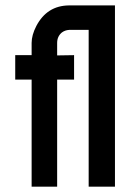

<svg xmlns="http://www.w3.org/2000/svg" viewBox="-20 -700 464 720"><path d="M37.1 -401.4H98.6V0H194.3V-401.4H257.8V-493.2L194.3 -492.2V-539.1Q194.3 -563.5 211.9 -578.1Q223.6 -586.9 239.3 -587.9H312.5V0H411.1V-679.7H238.3Q156.2 -678.7 116.2 -602.5Q98.6 -568.4 98.6 -539.1V-493.2H37.1Z"/></svg>

Font: Post No Bills Colombo
Style: Bold
Weight: 800
Designer: Kosala Senevirathne, Siva Puranthara, Lasantha Premarathna, Tharique Azeez
Foundry: Mooniak
Version: Version 1.220 ; ttfautohint (v1.5)